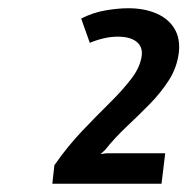

<svg xmlns="http://www.w3.org/2000/svg" viewBox="-20 -756 455 466"><path d="M107 -310 112 -355Q144 -401 179.5 -438.2Q215 -475.5 246.5 -506.5Q278 -537.5 299.2 -565.5Q320.5 -593.5 324 -621Q326.5 -643 311 -655Q295.5 -667 266 -667Q249 -667 231.8 -663Q214.5 -659 198 -652L177 -711Q205.5 -725.5 236.2 -730.8Q267 -736 291 -736Q330 -736 359.2 -723.5Q388.5 -711 403.2 -686.8Q418 -662.5 414 -628Q409.5 -592 390 -561.5Q370.5 -531 343.2 -503.2Q316 -475.5 287.2 -448.5Q258.5 -421.5 235 -392L224 -382L238 -384H381L372 -310Z"/></svg>

Font: Expletus Sans
Style: Bold Italic
Weight: 700
Italic angle: -7°
Version: Version 7.500